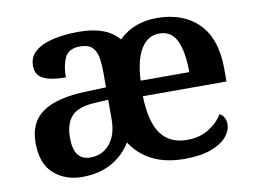

<svg xmlns="http://www.w3.org/2000/svg" viewBox="-65 -642 994 746"><g transform="rotate(-10 432.0 -269.0)"><path d="M203 10Q137 10 92 -29.5Q47 -69 47 -152Q47 -233 103 -271.5Q159 -310 272 -314L354 -317V-374Q354 -408 349.5 -434.5Q345 -461 329.5 -476Q314 -491 282 -491Q237 -491 222 -460Q207 -429 207 -382Q149 -382 119 -397Q89 -412 89 -448Q89 -484 115.5 -506Q142 -528 187 -538Q232 -548 286 -548Q340 -548 379.5 -534Q419 -520 444 -490Q503 -548 594 -548Q698 -548 758.5 -487.5Q819 -427 819 -308V-258H489Q492 -155 527 -108Q562 -61 630 -61Q679 -61 715.5 -83.5Q752 -106 770 -138Q794 -125 794 -94Q794 -69 774 -45Q754 -21 712.5 -5.5Q671 10 607 10Q533 10 480.5 -16.5Q428 -43 397 -92Q368 -44 319 -17Q270 10 203 10ZM683 -319Q683 -398 662.5 -442.5Q642 -487 594 -487Q548 -487 521.5 -444Q495 -401 491 -319ZM247 -59Q296 -59 325 -95Q354 -131 354 -191V-268L303 -265Q235 -262 208.5 -232.5Q182 -203 182 -148Q182 -59 247 -59Z"/></g></svg>

Font: Noto Serif Tibetan SemiBold
Style: Regular
Weight: 600
Designer: Monotype Design Team
Foundry: Monotype Imaging Inc.
Version: Version 2.103; ttfautohint (v1.8.4.7-5d5b)